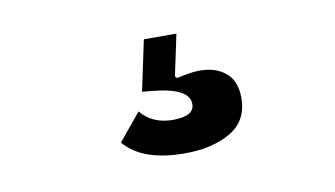

<svg xmlns="http://www.w3.org/2000/svg" viewBox="-40 -103 679 389"><g transform="rotate(-10 300.0 91.0)"><path d="M314 212Q227 212 190 168L236 112Q260 141 302 141Q346 141 346 116Q346 83 271 76L250 74L272 -30H339L321 55L325 59Q353 52 373 52Q405 52 425.5 69Q446 86 446 121Q446 168 408.5 190Q371 212 314 212Z"/></g></svg>

Font: Anuphan
Style: Bold
Weight: 700
Designer: Mike Abbink, Paul van der Laan, Pieter van Rosmalen, Mint Tantisuwanna
Foundry: Bold Monday; Cadson Demak
Version: Version 3.002;hotconv 1.0.109;makeotfexe 2.5.65596